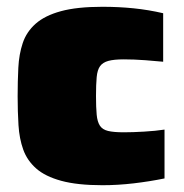

<svg xmlns="http://www.w3.org/2000/svg" viewBox="-20 -538 542 566"><path d="M282 8Q208 8 160.5 -5Q113 -18 86.5 -41.5Q60 -65 48.5 -97Q37 -129 34.5 -169Q32 -209 32 -254Q32 -298 34 -338Q36 -378 47 -411Q58 -444 85 -468Q112 -492 159.5 -505Q207 -518 282 -518Q330 -518 374 -513.5Q418 -509 461 -499V-356Q442 -358 408.5 -360.5Q375 -363 345 -363Q316 -363 299.5 -358.5Q283 -354 275 -343Q267 -332 265 -310.5Q263 -289 263 -255Q263 -221 265 -200Q267 -179 274.5 -167.5Q282 -156 298.5 -152Q315 -148 345 -148Q371 -148 405 -150Q439 -152 465 -156V-12Q421 -3 374 2.5Q327 8 282 8Z"/></svg>

Font: Saira SemiExpanded Black
Style: Regular
Weight: 900
Width: 6
Designer: Hector Gatti with collaboration of the Omnibus-Type team
Foundry: Omnibus-Type
Version: Version 1.101